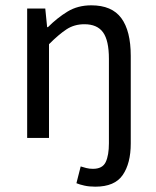

<svg xmlns="http://www.w3.org/2000/svg" viewBox="-20 -518 587 721"><path d="M338 183Q315 183 297 179Q279 175 267 170L283 107Q292 110 304 113Q316 116 329 116Q365 116 377 90.5Q389 65 389 20V-297Q389 -366 367 -396.5Q345 -427 297 -427Q259 -427 230 -408Q201 -389 164 -352V0H82V-486H150L157 -416H160Q195 -451 233.5 -474.5Q272 -498 323 -498Q400 -498 435.5 -450Q471 -402 471 -308V21Q471 95 441 139Q411 183 338 183Z"/></svg>

Font: Swei Fan Sans CJK TC
Style: Regular
Weight: 400
Version: Version 2.130